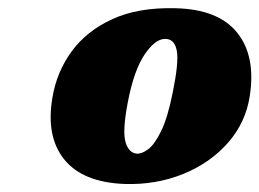

<svg xmlns="http://www.w3.org/2000/svg" viewBox="-20 -739 646 478"><path d="M417 -718.5Q523.5 -716 570.2 -658Q617 -600 602 -501Q592 -434 547.5 -383.5Q503 -333 435.8 -305.8Q368.5 -278.5 290 -281Q186 -285 140 -342Q94 -399 110.5 -496Q121 -559.5 158.2 -610.8Q195.5 -662 260 -691.5Q324.5 -721 417 -718.5ZM320 -356.5Q333 -355.5 349 -367.5Q365 -379.5 381.2 -412.8Q397.5 -446 410 -508.5Q425.5 -584.5 420.2 -612.5Q415 -640.5 394 -642Q368.5 -644.5 341 -604.8Q313.5 -565 298 -483.5Q284.5 -412 292.5 -385.2Q300.5 -358.5 320 -356.5Z"/></svg>

Font: Fraunces 9pt S050 Black
Style: Italic
Weight: 900
Italic angle: -16°
Version: Version 1.000; ttfautohint (v1.8.3)